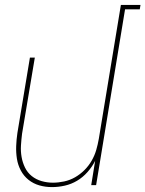

<svg xmlns="http://www.w3.org/2000/svg" viewBox="-20 -755 593 783"><path d="M192 8Q165 8 140.5 1Q116 -6 96.5 -21.5Q77 -37 65 -59.5Q53 -82 49 -107.5Q45 -133 46 -159.5Q47 -186 51 -213L102 -520H122L70 -210Q67 -186 65.5 -162Q64 -138 68 -115Q72 -92 82 -71.5Q92 -51 109.5 -37Q127 -23 149.5 -16.5Q172 -10 196 -10Q218 -10 241.5 -15Q265 -20 286 -32Q307 -44 324.5 -61.5Q342 -79 354 -100Q366 -121 372.5 -143.5Q379 -166 383 -189L473 -735H553L550 -717H490L372 0H352L368 -99Q356 -75 337 -53.5Q318 -32 294.5 -18Q271 -4 244.5 2Q218 8 192 8Z"/></svg>

Font: Iosevka Thin
Style: Italic
Weight: 100
Italic angle: -9°
Monospace: yes
Designer: Belleve Invis
Foundry: Belleve Invis
Version: Version 32.5.0; ttfautohint (v1.8.4)